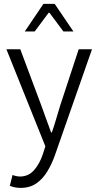

<svg xmlns="http://www.w3.org/2000/svg" viewBox="-20 -731 494 965"><path d="M83 213.4Q67.9 213.4 54.2 210.4Q40.5 207.5 29.3 203.1L43 148.4Q50.3 151.4 60.8 153.8Q71.3 156.2 80.6 156.2Q123 156.2 151.4 124Q179.7 91.8 195.8 42.5L208 4.4L12.2 -483.4H82L187.5 -201.2Q198.7 -169.9 211.7 -134Q224.6 -98.1 236.8 -65.4H240.7Q252 -97.7 262.5 -133.8Q272.9 -169.9 282.7 -201.2L375.5 -483.4H442.4L256.3 48.3Q240.7 92.8 218 130.4Q195.3 168 162.6 190.7Q129.9 213.4 83 213.4ZM104.5 -572.8 198.2 -711.4H254.9L349.1 -572.8H298.8L228.5 -667H224.6L154.3 -572.8Z"/></svg>

Font: Varta Light Light
Style: Regular
Weight: 300
Version: Version 1.004